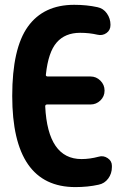

<svg xmlns="http://www.w3.org/2000/svg" viewBox="-20 -760 540 790"><path d="M385.7 -115.2Q405.3 -121.1 422.9 -109.4Q440.4 -97.7 440.4 -78.1V-72.3Q440.4 -45.9 425.3 -25.4Q410.2 -4.9 385.7 0Q341.8 9.8 290 9.8Q30.3 9.8 30.3 -365.2Q30.3 -560.5 94.7 -650.4Q159.2 -740.2 285.2 -740.2Q336.9 -740.2 380.9 -730.5Q405.3 -725.6 419.9 -704.6Q434.6 -683.6 434.6 -658.2V-657.2Q434.6 -635.7 418 -624Q401.4 -612.3 380.9 -617.2Q347.7 -625 309.6 -625Q248 -625 213.4 -585.4Q178.7 -545.9 168.9 -454.1Q167 -445.3 176.8 -445.3H352.5Q376 -445.3 393.1 -428.2Q410.2 -411.1 410.2 -387.7V-386.7Q410.2 -363.3 393.1 -346.7Q376 -330.1 352.5 -330.1H173.8Q166 -330.1 166 -322.3Q176.8 -105.5 315.4 -105.5Q349.6 -105.5 385.7 -115.2Z"/></svg>

Font: Rounded Mgen+ 2m bold
Style: Bold
Weight: 700
Designer: [Source Han Sans]
Ryoko NISHIZUKA  (kana & ideographs); Paul D. Hunt (Latin, Greek & Cyrillic); Wenlong ZHANG  (bopomofo
Version: Version 1.059.20150602